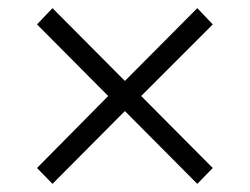

<svg xmlns="http://www.w3.org/2000/svg" viewBox="-20 -576 614 472"><path d="M71 -163 246 -340 71 -516 109 -556 287 -377 465 -556 503 -516 327 -340 503 -163 465 -124 287 -303 109 -124Z"/></svg>

Font: Taviraj Light
Style: Regular
Weight: 300
Designer: Katatrad Team
Foundry: CadsonDemak
Version: Version 1.001